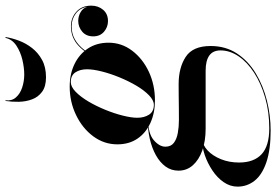

<svg xmlns="http://www.w3.org/2000/svg" viewBox="-230 -570 1002 697"><g transform="rotate(-90 271.5 -221.0)"><path d="M147 260Q77 260 31.5 244.5Q-14 229 -35.5 201.8Q-57 174.5 -57 140Q-57 113 -40.8 89.5Q-24.5 66 1.8 48.5Q28 31 57.2 21Q86.5 11 113 11H117Q93.5 13 74 31.5Q54.5 50 42.5 79.8Q30.5 109.5 30.5 145.5Q30.5 199 60.5 227Q90.5 255 154.5 255Q214 255 265.5 240.2Q317 225.5 355.8 200.5Q394.5 175.5 416 143.8Q437.5 112 437.5 78Q437.5 50.5 418.8 37.2Q400 24 364 24Q354.5 24 332.5 24Q310.5 24 283 24Q255.5 24 228.2 24Q201 24 180.5 24Q160 24 153.5 24Q108.5 24 74.2 11.8Q40 -0.5 20.5 -22.5Q1 -44.5 1 -74.5Q1 -101 16 -121.5Q31 -142 57 -156.5Q83 -171 116.8 -178.8Q150.5 -186.5 188 -186.5V-185Q136 -185 112 -164.5Q88 -144 88 -122Q88 -102 101.8 -91.5Q115.5 -81 137.8 -77Q160 -73 184 -73Q201.5 -73 226.8 -73.2Q252 -73.5 276.5 -73.8Q301 -74 315 -74Q375 -74 414.2 -48.2Q453.5 -22.5 453.5 42Q453.5 96.5 426.5 137.5Q399.5 178.5 354.5 205.8Q309.5 233 255.2 246.5Q201 260 147 260ZM256 -160Q210.5 -160 174.2 -176.5Q138 -193 117.2 -223.5Q96.5 -254 96.5 -296.5Q96.5 -344.5 125.5 -383.8Q154.5 -423 202.5 -446.2Q250.5 -469.5 306 -469.5Q352 -469.5 388 -452Q424 -434.5 444.8 -402.8Q465.5 -371 465.5 -328.5Q465.5 -281 436.5 -242.8Q407.5 -204.5 360 -182.2Q312.5 -160 256 -160ZM240 -164Q256.5 -164 274.8 -181.8Q293 -199.5 309.8 -228Q326.5 -256.5 340 -289.5Q353.5 -322.5 361.2 -353.5Q369 -384.5 369 -406.5Q369 -431.5 358 -448.5Q347 -465.5 322.5 -465.5Q305.5 -465.5 287.2 -447.8Q269 -430 252.2 -401.8Q235.5 -373.5 222 -340.5Q208.5 -307.5 200.8 -276.5Q193 -245.5 193 -224Q193 -199 204.2 -181.5Q215.5 -164 240 -164ZM525 -465Q556 -465 578 -445.2Q600 -425.5 600 -391Q600 -366 585 -348.2Q570 -330.5 544 -330.5Q522 -330.5 505.2 -345Q488.5 -359.5 488.5 -384Q488.5 -409.5 505.5 -424Q522.5 -438.5 544.5 -438.5Q561.5 -438.5 576.2 -430Q591 -421.5 596 -405.5Q591.5 -432 571.5 -447.2Q551.5 -462.5 524.5 -462.5Q499 -462.5 477.8 -450.8Q456.5 -439 438 -415Q419.5 -391 400.5 -353.5L398.5 -354.5Q425 -410 454.5 -437.5Q484 -465 525 -465ZM340 -555.5Q306.5 -555.5 287.2 -569.8Q268 -584 259.8 -606.2Q251.5 -628.5 251 -654Q250.5 -679.5 254 -702.5H256.5Q253.5 -680 266.8 -664.8Q280 -649.5 302.8 -642Q325.5 -634.5 350 -634.5Q374.5 -634.5 403.2 -641.2Q432 -648 454.8 -663Q477.5 -678 483 -702.5H486Q482.5 -679.5 473 -654Q463.5 -628.5 446.2 -606.2Q429 -584 403 -569.8Q377 -555.5 340 -555.5Z"/></g></svg>

Font: Bodoni Moda 72pt SemiBold
Style: Italic
Weight: 600
Italic angle: -13°
Designer: Owen Earl
Foundry: indestructible type
Version: Version 2.004